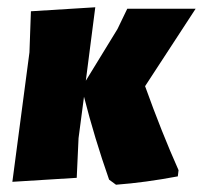

<svg xmlns="http://www.w3.org/2000/svg" viewBox="-20 -496 558 528"><path d="M14 4 61 -352 65 -465 242 -476 216 -274 303 -416 330 -472H518L379 -259Q425 -131 471 -28L469 -11Q379 6 299 12L280 -2Q240 -116 211 -230L196 -116L191 -7Z"/></svg>

Font: Alegreya Sans SC Black
Style: Italic
Weight: 900
Italic angle: -7°
Designer: Juan Pablo del Peral
Foundry: Huerta Tipografica
Version: Version 2.007